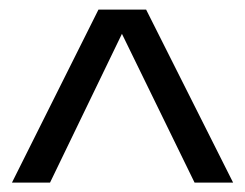

<svg xmlns="http://www.w3.org/2000/svg" viewBox="-20 -708 509 399"><path d="M384.3 -328.6 233.4 -637.7 84 -328.6H4.9L184.6 -688H283.7L464.4 -328.6Z"/></svg>

Font: TypoPRO Liberation Sans
Style: Regular
Weight: 400
Designer: Steve Matteson
Foundry: Ascender Corporation
Version: Version 2.00.1